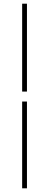

<svg xmlns="http://www.w3.org/2000/svg" viewBox="-20 -770 252 1040"><path d="M100 -274H126V-750H100ZM100 250H126V-220H100Z"/></svg>

Font: Source Sans Pro ExtraLight
Style: Italic
Weight: 200
Italic angle: -11°
Designer: Paul D. Hunt
Foundry: Adobe Systems Incorporated
Version: Version 3.006;hotconv 1.0.111;makeotfexe 2.5.65597